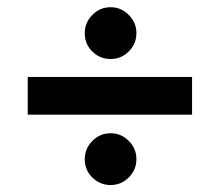

<svg xmlns="http://www.w3.org/2000/svg" viewBox="-20 -526 622 543"><path d="M219.7 -75.7Q219.7 -44.9 241.3 -23.8Q262.8 -2.7 292.8 -2.7Q322.8 -2.7 344.3 -24.3Q365.8 -45.8 365.8 -75.8Q365.8 -105.8 344.2 -127.5Q322.7 -149.2 292.7 -149.2Q262.7 -149.2 241.2 -127.4Q219.7 -105.6 219.7 -75.7ZM219.7 -432.1Q219.7 -401.2 241.3 -380.1Q262.8 -359.1 292.8 -359.1Q322.8 -359.1 344.3 -380.6Q365.8 -402.2 365.8 -432.1Q365.8 -462.1 344.2 -483.8Q322.7 -505.6 292.7 -505.6Q262.7 -505.6 241.2 -483.8Q219.7 -462 219.7 -432.1ZM58.4 -201.7H523.2V-308.5H58.4Z"/></svg>

Font: Vazirmatn RD NL
Style: Regular
Weight: 400
Designer: Saber Rastikerdar
Foundry: Saber Rastikerdar
Version: Version 32.101